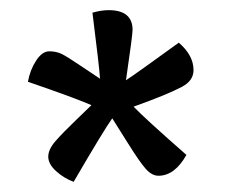

<svg xmlns="http://www.w3.org/2000/svg" viewBox="-20 -763 446 378"><path d="M201 -530Q185 -508 125 -405Q106 -412 90.5 -426Q75 -440 75 -454.5Q75 -469 89.5 -485.5Q104 -502 128.5 -525.5Q153 -549 160 -556Q128 -570 35 -602Q39 -625 51 -643.5Q63 -662 77 -662Q91 -662 102 -656.5Q113 -651 139.5 -633Q166 -615 177 -608Q175 -635 162 -738Q179 -743 194 -743Q241 -743 241 -704Q241 -694 228 -605Q248 -618 332 -679Q361 -654 361 -625Q361 -604 338 -592Q310 -577 243 -553Q265 -530 347 -458Q324 -417 292 -417Q279 -417 267 -430.5Q255 -444 232.5 -480Q210 -516 201 -530Z"/></svg>

Font: Overlock
Style: Regular
Weight: 400
Designer: Dario Muhafara
Foundry: Dario Manuel Muhafara
Version: Version 1.001